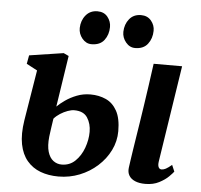

<svg xmlns="http://www.w3.org/2000/svg" viewBox="-54 -833 942 901"><g transform="rotate(5 416.5 -383.0)"><path d="M662.6 10Q633.8 10 614.3 1.6Q594.8 -6.7 585.8 -22Q576.7 -37.2 579.3 -58.4Q581.3 -74 584.5 -95.5Q587.6 -117 591.8 -144.3Q595.9 -171.7 601.2 -204.6Q606.5 -237.5 612.4 -275.9Q618.4 -314.4 624.9 -358.2Q631.4 -402 638.5 -451.3Q645.6 -500.6 652.9 -555H787L716.9 -100.6Q714.2 -82.6 718.8 -73.4Q723.3 -64.2 733.1 -64.2Q742.4 -64.2 753.1 -69.9Q763.7 -75.5 780.7 -89.9L793.7 -59.3Q788.5 -52 771.9 -35.4Q755.2 -18.7 727.7 -4.4Q700.2 10 662.6 10ZM253.4 11Q206.6 11 168.7 -3.2Q130.8 -17.4 105.4 -47.5Q79.9 -77.5 70.6 -124.7Q61.3 -171.9 71.7 -238L110.6 -476.1L59.8 -503L67.2 -543.4L228.2 -568L252.4 -556.6L215.4 -315.1Q229.7 -329.5 253 -345.9Q276.4 -362.4 306.4 -374.1Q336.4 -385.8 370.5 -385.8Q410.5 -385.8 443.2 -371Q475.9 -356.3 495.5 -321.1Q515.2 -285.9 515.2 -225.1Q515.2 -177.7 494.2 -135.1Q473.2 -92.5 436.7 -59.6Q400.3 -26.6 353.1 -7.8Q305.9 11 253.4 11ZM264 -46.2Q301.6 -46.2 327.7 -71.5Q353.9 -96.7 367.7 -134.8Q381.5 -172.9 381.5 -210.3Q381.5 -248.7 363.2 -277Q344.9 -305.3 301 -305.3Q287.7 -305.3 270.1 -299Q252.6 -292.7 235.6 -281.9Q218.6 -271 206.8 -257.3Q203.4 -235.8 200.4 -214.3Q197.3 -192.8 194.7 -172Q190.1 -128.1 198.5 -100.1Q207 -72.2 224.5 -59.2Q241.9 -46.2 264 -46.2ZM354 -621Q328.4 -621 310.3 -642.9Q292.3 -664.8 292.8 -692.3Q293.8 -727.8 314.4 -752.6Q335 -777.4 369.3 -777.4Q400.3 -777.4 417.2 -756.2Q434 -735.1 433.9 -708.8Q433.7 -672.6 414 -646.8Q394.3 -621 354 -621ZM559.5 -621Q533.8 -621 515.8 -642.9Q497.7 -664.8 498.2 -692.3Q499.2 -727.8 519.3 -752.6Q539.4 -777.4 574.6 -777.4Q604.9 -777.4 622.4 -756.2Q639.8 -735.1 639.3 -708.8Q638.8 -672.6 618.9 -646.8Q599.1 -621 559.5 -621Z"/></g></svg>

Font: Merriweather 7pt Light
Style: Italic
Weight: 300
Italic angle: -7.8°
Designer: Eben Sorkin
Foundry: Eben Sorkin
Version: Version 2.200;gftools[0.9.31]